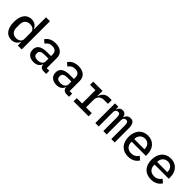

<svg xmlns="http://www.w3.org/2000/svg" viewBox="321 -2143 3559 3559"><g transform="rotate(45 2100.5 -364.0)"><path d="M414.4 0H517V-740.1H414.4V-428.6H409.4C378.9 -491.5 328.1 -528.1 252.5 -528.1C130.3 -528.1 52.9 -432.9 52.9 -258.2C52.9 -83.1 130.3 12.1 252.5 12.1C328.1 12.1 378.9 -24.5 409.4 -87.4H414.4ZM161.6 -215.6V-300.4C161.6 -386.7 210.2 -442.5 294.4 -442.5C359 -442.5 414.4 -409.4 414.4 -345.2V-170.8C414.4 -106.5 359 -73.5 294.4 -73.5C210.2 -73.5 161.6 -129.3 161.6 -215.6Z M1092.3 0H1157.7V-82.4H1090.6V-346.9C1090.6 -463.1 1011 -528.1 883.5 -528.1C775.2 -528.1 706.3 -480.5 677.6 -425.1L740.4 -374.3C767.8 -418.3 807.9 -446.7 874.3 -446.7C949.2 -446.7 987.9 -410.2 987.9 -339.5V-297.2H886.7C733.3 -297.2 661.6 -243.3 661.6 -143.8C661.6 -46.9 729.4 12.1 834.9 12.1C917.3 12.1 969.8 -24.5 990.4 -86.3H995.4V-84.5C995.4 -33.4 1031.6 0 1092.3 0ZM765.6 -137.4V-158C765.6 -204.5 805 -230.5 888.1 -230.5H987.9V-153.1C987.9 -101.6 935 -65 862.9 -65C803.3 -65 765.6 -90.2 765.6 -137.4Z M1692.5 0H1757.8V-82.4H1690.7V-346.9C1690.7 -463.1 1611.2 -528.1 1483.7 -528.1C1375.4 -528.1 1306.5 -480.5 1277.7 -425.1L1340.6 -374.3C1367.9 -418.3 1408 -446.7 1474.4 -446.7C1549.4 -446.7 1588.1 -410.2 1588.1 -339.5V-297.2H1486.9C1333.5 -297.2 1261.7 -243.3 1261.7 -143.8C1261.7 -46.9 1329.5 12.1 1435 12.1C1517.4 12.1 1570 -24.5 1590.6 -86.3H1595.5V-84.5C1595.5 -33.4 1631.7 0 1692.5 0ZM1365.8 -137.4V-158C1365.8 -204.5 1405.2 -230.5 1488.3 -230.5H1588.1V-153.1C1588.1 -101.6 1535.2 -65 1463.1 -65C1403.4 -65 1365.8 -90.2 1365.8 -137.4Z M1876.4 0H2269.9V-83.5H2119.3V-283.4C2119.3 -357.2 2167.6 -417.3 2259.2 -417.3H2360.4V-516H2296.2C2190 -516 2144.9 -451.3 2125 -380.7H2119.3V-516H1876.4V-432.5H2016.7V-83.5H1876.4Z M2535.5 0V-375.4C2535.5 -423.7 2562.5 -447.8 2600.1 -447.8C2640.3 -447.8 2655.9 -422.6 2655.9 -348V0H2745.4V-375.4C2745.4 -423.7 2772 -447.8 2808.6 -447.8C2849.4 -447.8 2865.4 -422.6 2865.4 -348V0H2954.5V-361.5C2954.5 -469.8 2927.9 -528.1 2848 -528.1C2785.9 -528.1 2755 -491.5 2736.5 -444.6H2732.6C2724.8 -495.7 2695 -528.1 2639.2 -528.1C2582.7 -528.1 2556.5 -493.3 2540.5 -450.6H2535.5V-516H2446.4V0Z M3311.4 12.1C3416.2 12.1 3489 -35.2 3523.1 -97.7L3457 -153.4C3428.3 -103.3 3379.3 -72.1 3312.9 -72.1C3221.9 -72.1 3166.9 -131 3166.9 -213.8V-232.6H3539.4V-272.7C3539.4 -423.7 3447.4 -528.1 3303.6 -528.1C3158.7 -528.1 3062.1 -422.9 3062.1 -256.7C3062.1 -93 3154.8 12.1 3311.4 12.1ZM3166.9 -300.4V-307.5C3166.9 -389.6 3224.1 -448.5 3304 -448.5C3382.1 -448.5 3433.6 -393.1 3433.6 -310.4V-300.4Z M3911.6 12.1C4016.3 12.1 4089.1 -35.2 4123.2 -97.7L4057.2 -153.4C4028.4 -103.3 3979.4 -72.1 3913 -72.1C3822.1 -72.1 3767 -131 3767 -213.8V-232.6H4139.6V-272.7C4139.6 -423.7 4047.6 -528.1 3903.8 -528.1C3758.9 -528.1 3662.3 -422.9 3662.3 -256.7C3662.3 -93 3755 12.1 3911.6 12.1ZM3767 -300.4V-307.5C3767 -389.6 3824.2 -448.5 3904.1 -448.5C3982.2 -448.5 4033.7 -393.1 4033.7 -310.4V-300.4Z"/></g></svg>

Font: Margiela Mono Medium
Style: Regular
Weight: 500
Designer: Mike Abbink, Paul van der Laan, Pieter van Rosmalen
Foundry: Bold Monday
Version: Version 2.003 2021